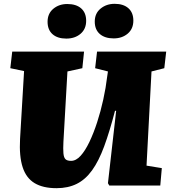

<svg xmlns="http://www.w3.org/2000/svg" viewBox="-20 -971 892 1005"><path d="M747 -104 827 -91 819 0H552L545 -12L588 -391H582Q554 -283 525.5 -205.5Q497 -128 462 -79.5Q427 -31 381.5 -8.5Q336 14 276 14Q205 14 161 -12.5Q117 -39 98.5 -96Q80 -153 85 -244L106 -599L34 -614L44 -701H420L411 -614L333 -597L312 -229Q310 -191 312 -168.5Q314 -146 323 -137.5Q332 -129 352 -129Q378 -129 402 -155.5Q426 -182 448 -228Q470 -274 488.5 -331Q507 -388 520.5 -449.5Q534 -511 541 -570L545 -597L478 -614L488 -701H850L840 -614L773 -597ZM229 -857Q229 -900 259 -925Q289 -950 332 -950Q379 -950 405 -927Q431 -904 431 -862Q431 -819 401.5 -794Q372 -769 327 -769Q281 -769 255 -792Q229 -815 229 -857ZM476 -858Q476 -901 506.5 -926Q537 -951 580 -951Q626 -951 652 -928Q678 -905 678 -863Q678 -820 648.5 -795Q619 -770 575 -770Q529 -770 502.5 -793Q476 -816 476 -858Z"/></svg>

Font: Literata Black
Style: Italic
Weight: 900
Italic angle: -2°
Designer: Latin by Veronika Burian and Jose Scaglione. Greek by Irene Vlachou. Cyrillic by Vera Evstafieva
Foundry: TypeTogether
Version: Version 3.002